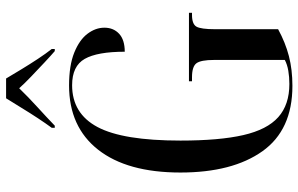

<svg xmlns="http://www.w3.org/2000/svg" viewBox="-195 -776 981 631"><g transform="rotate(-90 295.5 -460.5)"><path d="M329 10Q184 10 114 -88.5Q44 -187 44 -358Q44 -533 119 -628.5Q194 -724 330 -724Q396 -724 438 -707Q480 -690 500 -663.5Q520 -637 520 -608Q520 -578 500 -559.5Q480 -541 441 -541Q441 -631 417.5 -672.5Q394 -714 331 -714Q238 -714 193.5 -630.5Q149 -547 149 -358Q149 -230 167 -151.5Q185 -73 226 -36.5Q267 0 335 0Q358 0 378.5 -3.5Q399 -7 414 -15V-247Q414 -291 403 -305.5Q392 -320 357 -320H344V-330H569V-320H562Q532 -320 523.5 -305.5Q515 -291 515 -244V-37Q471 -13 426.5 -1.5Q382 10 329 10ZM191 -781Q205 -800 222.5 -826.5Q240 -853 257 -881Q274 -909 288 -931H353Q366 -909 383 -881Q400 -853 417.5 -826.5Q435 -800 450 -781V-771H443Q429 -783 406 -804.5Q383 -826 359 -849Q335 -872 321 -888Q292 -858 259 -828Q226 -798 198 -771H191Z"/></g></svg>

Font: Noto Serif Display ExtraCondensed Medium
Style: Regular
Weight: 500
Width: 2
Designer: Monotype Design Team
Foundry: Monotype Imaging Inc.
Version: Version 2.009